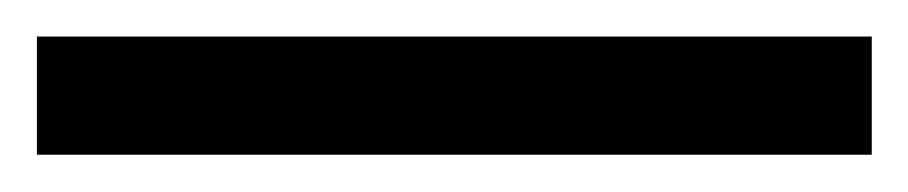

<svg xmlns="http://www.w3.org/2000/svg" viewBox="-22 70 492 104"><path d="M450.2 89.8H-2V153.8H450.2Z"/></svg>

Font: Samim
Style: Regular
Weight: 400
Foundry: DejaVu fonts team - Redesigned by Saber Rastikerdar
Version: Version 4.0.5